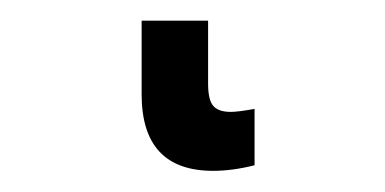

<svg xmlns="http://www.w3.org/2000/svg" viewBox="-20 42 373 186"><path d="M181.6 123Q181.6 139.2 186.8 144.8Q191.9 150.4 203.6 150.4Q210.4 150.4 226.6 147.5V202.1Q205.1 207.5 186.5 207.5Q117.2 207.5 117.2 133.3V62H181.6Z"/></svg>

Font: Arial
Style: Regular
Weight: 400
Designer: Steve Matteson
Foundry: Ascender Corporation
Version: Version 2.00.3